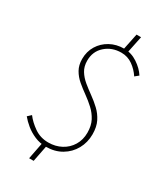

<svg xmlns="http://www.w3.org/2000/svg" viewBox="-212 -834 880 1027"><g transform="rotate(30 228.0 -320.0)"><path d="M194 12Q157 12 124.5 -2Q92 -16 67 -36.5Q42 -57 25 -78L46 -98Q69 -67 107 -40.5Q145 -14 194 -14Q238 -14 273.5 -33Q309 -52 329.5 -86Q350 -120 350 -164Q350 -207 334 -237.5Q318 -268 292.5 -291.5Q267 -315 239 -335Q211 -355 185.5 -376.5Q160 -398 144 -426Q128 -454 128 -492Q128 -538 150 -574Q172 -610 210 -631Q248 -652 296 -652Q340 -652 378.5 -626.5Q417 -601 438 -568L416 -550Q395 -582 364 -604Q333 -626 294 -626Q236 -626 196 -590.5Q156 -555 156 -498Q156 -462 172 -436Q188 -410 213.5 -389Q239 -368 267 -348Q295 -328 320.5 -304Q346 -280 362 -248Q378 -216 378 -170Q378 -120 355 -78.5Q332 -37 290.5 -12.5Q249 12 194 12ZM148 110 168 8H196L176 110ZM291 -634 315 -750H343L319 -634Z"/></g></svg>

Font: Source Sans Variable
Style: Italic
Weight: 200
Italic angle: -11°
Designer: Paul D. Hunt
Foundry: Adobe Systems Incorporated
Version: Version 3.006;hotconv 1.0.111;makeotfexe 2.5.65597